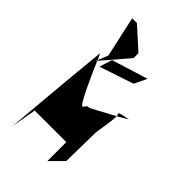

<svg xmlns="http://www.w3.org/2000/svg" viewBox="-229 -1006 890 890"><g transform="rotate(45 216.5 -561.0)"><path d="M41 -188 63 -312H270V-188L332 -250L335 -438C335 -452 352 -531 350 -562L234 -500C213 -500 222 -494 207 -482C196 -473 133 -614 105 -680L99 -672L104 -684C95 -705 89 -716 89 -712L71 -525ZM80 -934H111L215 -840V-808L105 -680C104 -681 105 -683 104 -684L124 -734ZM131 -668 299 -724 329 -786 151 -731ZM347 -573C338 -582 385 -589 400 -591L350 -562C350 -567 349 -571 347 -573ZM400 -591C404 -592 406 -592 402 -592C402 -592 400 -591 400 -591Z"/></g></svg>

Font: bitstorm
Style: exext
Weight: 400
Version: Version 0.2